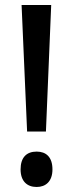

<svg xmlns="http://www.w3.org/2000/svg" viewBox="-20 -734 291 765"><path d="M163 -210 184 -714H66L88 -210ZM62 -59C62 -13 87 11 126 11C162 11 189 -11 189 -59C189 -109 163 -130 126 -130C86 -130 62 -107 62 -59Z"/></svg>

Font: Noto Sans Myanmar UI Condensed Medium
Style: Regular
Weight: 500
Width: 3
Designer: Monotype Design Team
Foundry: Monotype Imaging Inc.
Version: Version 2.103